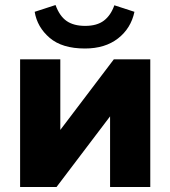

<svg xmlns="http://www.w3.org/2000/svg" viewBox="-20 -744 678 764"><path d="M60 0V-508H220V-227L433 -508H578V0H418V-281L205 0ZM318 -551Q227 -551 177.5 -593.5Q128 -636 118 -697L201 -724Q217 -680 245 -660.5Q273 -641 319 -641Q366 -641 393.5 -662Q421 -683 435 -723L515 -697Q501 -631 449.5 -591Q398 -551 318 -551Z"/></svg>

Font: Mulish Black
Style: Regular
Weight: 900
Designer: Vernon Adams
Foundry: Vernon Adams
Version: Version 3.603; ttfautohint (v1.8.3)